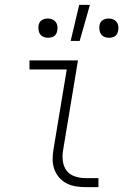

<svg xmlns="http://www.w3.org/2000/svg" viewBox="-20 -768 540 788"><path d="M332 0Q310 0 289.5 -3.5Q269 -7 251.5 -16.5Q234 -26 221.5 -41Q209 -56 202.5 -75Q196 -94 196 -115Q196 -136 200 -158L254 -483H101V-520H300L239 -152Q235 -129 238 -106.5Q241 -84 253.5 -67.5Q266 -51 287.5 -44Q309 -37 331 -37H384V0ZM270 -600 305 -748H349L307 -600ZM427 -613Q417 -613 408.5 -616.5Q400 -620 395 -627Q390 -634 388.5 -643.5Q387 -653 388 -662Q389 -669 392 -675Q395 -681 401 -685Q407 -689 413.5 -690.5Q420 -692 426 -692Q436 -692 444.5 -688.5Q453 -685 458.5 -678Q464 -671 465.5 -661.5Q467 -652 465 -643Q464 -636 461 -630Q458 -624 452.5 -620Q447 -616 440 -614.5Q433 -613 427 -613ZM177 -613Q167 -613 158.5 -616.5Q150 -620 145 -627Q140 -634 138.5 -643.5Q137 -653 138 -662Q139 -669 142 -675Q145 -681 151 -685Q157 -689 163.5 -690.5Q170 -692 176 -692Q186 -692 194.5 -688.5Q203 -685 208.5 -678Q214 -671 215.5 -661.5Q217 -652 215 -643Q214 -636 211 -630Q208 -624 202.5 -620Q197 -616 190 -614.5Q183 -613 177 -613Z"/></svg>

Font: Iosevka SS18 Extralight
Style: Italic
Weight: 200
Italic angle: -9°
Monospace: yes
Designer: Belleve Invis
Foundry: Belleve Invis
Version: Version 25.1.1; ttfautohint (v1.8.4)